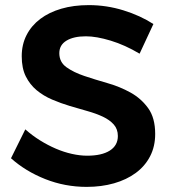

<svg xmlns="http://www.w3.org/2000/svg" viewBox="-20 -726 668 751"><path d="M526 -516Q469 -550 413 -567Q357 -584 316 -584Q268 -584 240 -567Q212 -550 212 -518Q212 -483 240 -463Q268 -443 309.5 -429Q351 -415 400 -401Q449 -387 490.5 -364Q532 -341 559.5 -303Q587 -265 587 -202Q587 -153 567 -114.5Q547 -76 511 -49.5Q475 -23 426 -9Q377 5 319 5Q234 5 157 -25.5Q80 -56 23 -107L79 -220Q106 -196 136.5 -177Q167 -158 198.5 -144.5Q230 -131 261.5 -124Q293 -117 321 -117Q378 -117 409.5 -137Q441 -157 441 -194Q441 -221 425 -239Q409 -257 382.5 -269.5Q356 -282 322 -291.5Q288 -301 253 -311.5Q218 -322 184 -336.5Q150 -351 123.5 -373Q97 -395 81 -427Q65 -459 65 -506Q65 -552 84 -589Q103 -626 137.5 -652Q172 -678 220 -692Q268 -706 327 -706Q397 -706 463 -685.5Q529 -665 580 -632L526 -516Z"/></svg>

Font: QuotatisMedium
Style: Regular
Weight: 500
Designer: Julieta Ulanovsky
Foundry: Quotatis-Medium
Version: Version 4.000;PS 004.000;hotconv 1.0.88;makeotf.lib2.5.64775